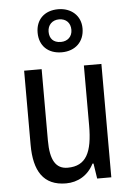

<svg xmlns="http://www.w3.org/2000/svg" viewBox="-57 -854 618 906"><g transform="rotate(-5 252.5 -401.0)"><path d="M253 -608C317 -608 360 -649 360 -712C360 -773 314 -812 253 -812C188 -812 147 -772 147 -710C147 -648 188 -608 253 -608ZM253 -657C217 -657 199 -678 199 -710C199 -742 221 -764 253 -764C287 -764 307 -742 307 -710C307 -678 285 -657 253 -657ZM434 -537H351V-253C351 -126 321 -63 233 -63C177 -63 151 -106 151 -199V-537H68V-186C68 -62 112 10 219 10C275 10 324 -18 351 -72H356L367 0H434Z"/></g></svg>

Font: Noto Sans Lao Looped Condensed
Style: Regular
Weight: 400
Width: 3
Designer: Mark Frömberg, Ben Mitchell
Foundry: The Fontpad Ltd
Version: Version 1.002